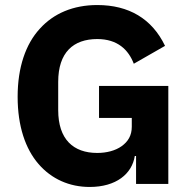

<svg xmlns="http://www.w3.org/2000/svg" viewBox="-20 -730 759 762"><path d="M520 -111H515C504 -40 441 12 336 12C256 12 185 -19 133 -79C81 -139 50 -229 50 -346C50 -463 82 -555 138 -616C193 -677 271 -710 366 -710C491 -710 583 -656 635 -548L511 -477C490 -532 447 -575 366 -575C271 -575 211 -522 211 -405V-293C211 -177 271 -123 366 -123C403 -123 438 -132 463 -150C488 -168 503 -192 503 -227V-262H373V-389H648V0H520Z"/></svg>

Font: Plexus Sans Bold
Style: Regular
Weight: 700
Version: Version 2.001;PS 002.001;hotconv 1.0.70;makeotf.lib2.5.58329